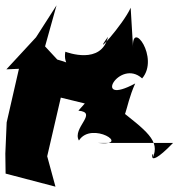

<svg xmlns="http://www.w3.org/2000/svg" viewBox="-40 -620 669 720"><path d="M254 -205C330 -198 229 -140 256 -93C303 -168 457 -70 327 -84H609C489 40 546 -84 532 -27C563 -92 508 -130 399 -216C434 -136 424 -212 467 -307C302 -218 408 -403 493 -326C559 -403 452 -550 459 -441L450 -591C423 -529 300 -393 365 -482C340 -375 211 -424 205 -426C187 -325 349 -349 167 -399L297 -265L129 -446L172 -600L95 -480L-16 -360L31 -362L-15 -161L-20 -44L-19 31L168 80L137 -34L188 -254L278 -232Z"/></svg>

Font: Asimov Silicon
Style: Regular
Weight: 400
Designer: Google
Version: Version 2.000980; 2014